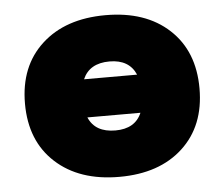

<svg xmlns="http://www.w3.org/2000/svg" viewBox="-44 -571 738 632"><g transform="rotate(-5 325.5 -255.0)"><path d="M536.1 -59.6Q458.5 12.2 326.2 12.2Q193.8 12.2 115.5 -59.6Q37.1 -131.3 37.1 -254.9Q37.1 -378.4 115.5 -450.2Q193.8 -522 326.2 -522Q458.5 -522 536.1 -450.2Q613.8 -378.4 613.8 -254.9Q613.8 -131.3 536.1 -59.6ZM326.2 -369.1Q259.8 -369.1 237.8 -317.9H413.1Q391.1 -369.1 326.2 -369.1ZM326.2 -141.1Q391.6 -141.1 413.1 -191.9H237.8Q259.3 -141.1 326.2 -141.1Z"/></g></svg>

Font: Mulish ExtraBlack
Style: Regular
Weight: 1000
Designer: Vernon Adams
Foundry: Vernon Adams
Version: Version 3.603; ttfautohint (v1.8.3)